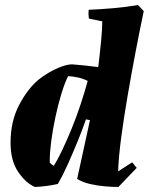

<svg xmlns="http://www.w3.org/2000/svg" viewBox="-20 -732 592 764"><path d="M119 12Q82 -4 52 -48.5Q22 -93 22 -164Q22 -248 55 -312Q88 -376 132 -414Q149 -428 173.5 -442.5Q198 -457 223.5 -466.5Q249 -476 267 -476Q319 -472 371 -465Q378 -523 382.5 -571Q387 -619 387 -647L334 -658Q331 -675 333 -693Q380 -695 431.5 -699.5Q483 -704 529 -712L552 -688Q536 -612 519.5 -525.5Q503 -439 488 -352Q473 -265 462.5 -186.5Q452 -108 450 -50L506 -86L524 -64L451 12Q428 12 397.5 9.5Q367 7 337.5 0Q308 -7 287 -20L338 -254L322 -257Q308 -216 288.5 -168.5Q269 -121 249 -76.5Q229 -32 210 0Q188 5 165 8Q142 11 119 12ZM194 -72Q208 -94 226.5 -132.5Q245 -171 264.5 -218.5Q284 -266 300.5 -316Q317 -366 329 -410Q311 -419 291 -423.5Q271 -428 251 -429Q237 -401 224 -358Q211 -315 200.5 -266Q190 -217 184 -171.5Q178 -126 178 -93V-85Q184 -78 194 -72Z"/></svg>

Font: Labrada ExtraBold
Style: Italic
Weight: 800
Italic angle: -7°
Designer: Mercedes Jáuregui
Foundry: Omnibus-Type Team
Version: Version 1.000; ttfautohint (v1.8.4.7-5d5b)